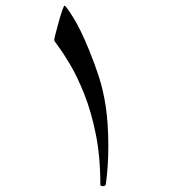

<svg xmlns="http://www.w3.org/2000/svg" viewBox="-20 -552 607 668"><path d="M356.9 -46.9Q356.9 -4.4 354.5 27.8Q352.1 60.1 348.1 89.8Q347.7 93.3 344.2 94.5Q340.8 95.7 337.9 95.7Q329.1 95.7 329.1 89.8Q329.1 -7.8 313 -86.7Q296.9 -165.5 272.9 -225.3Q249 -285.2 224.9 -325.9Q200.7 -366.7 184.6 -388.2Q168.5 -409.7 168.5 -412.1Q168.5 -415 173.1 -433.8Q177.7 -452.6 184.1 -475.3Q190.4 -498 196.3 -515.1Q202.1 -532.2 204.6 -532.2Q209 -532.2 234.6 -491.5Q260.3 -450.7 290.5 -376.5Q310.5 -327.6 325.2 -281.5Q339.8 -235.4 348.1 -179.9Q356.4 -124.5 356.9 -46.9Z"/></svg>

Font: Scheherazade New Rohingya
Style: Regular
Weight: 400
Designer: SIL International
Foundry: SIL International
Version: Version 3.000 ; LngRng